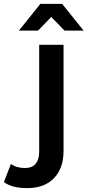

<svg xmlns="http://www.w3.org/2000/svg" viewBox="-113 -764 449 985"><path d="M-93 170 -57 77Q-29 98 16 98Q51 98 69.5 76.5Q88 55 88 13V-534H213V10Q213 99 164 150Q115 201 27 201Q-52 201 -93 170ZM218 -607 150 -677 82 -607H-16L94 -744H206L316 -607Z"/></svg>

Font: APTA Sans SemiBold
Style: Bold
Weight: 600
Version: Version 7.200